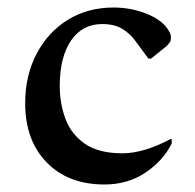

<svg xmlns="http://www.w3.org/2000/svg" viewBox="-20 -481 520 511"><path d="M258 10Q161 10 104 -49Q47 -108 47 -206Q47 -280 77.5 -338Q108 -396 161 -428.5Q214 -461 282 -461Q324 -461 362 -447.5Q400 -434 420 -412Q435 -394 435 -382Q435 -374 432.5 -369.5Q430 -365 423 -358L382 -325H375L341 -371Q326 -392 305 -404.5Q284 -417 252 -417Q199 -417 169 -373Q139 -329 139 -252Q139 -205 154.5 -164Q170 -123 206.5 -98Q243 -73 306 -73Q334 -73 366 -82.5Q398 -92 434 -111H437V-99Q414 -53 367 -21.5Q320 10 258 10Z"/></svg>

Font: Spectral Medium
Style: Regular
Weight: 500
Designer: Jean-Baptiste Levee
Foundry: Production Type
Version: Version 2.001